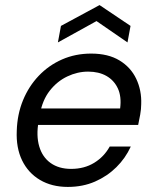

<svg xmlns="http://www.w3.org/2000/svg" viewBox="-20 -724 610 756"><path d="M247 12Q184 12 137.5 -15.5Q91 -43 67 -92.5Q43 -142 46 -209Q48 -274 70.5 -329Q93 -384 132.5 -425.5Q172 -467 224.5 -490Q277 -513 339 -513Q406 -513 450.5 -486Q495 -459 516.5 -413.5Q538 -368 536 -314Q536 -295 532 -272.5Q528 -250 524 -232H111L122 -297H453Q459 -344 444 -376Q429 -408 399 -425Q369 -442 327 -442Q285 -442 245 -423Q205 -404 176 -367Q147 -330 137 -274L132 -246Q122 -190 134.5 -147.5Q147 -105 179.5 -82Q212 -59 260 -59Q312 -59 351 -83Q390 -107 412 -147H495Q474 -101 438 -65.5Q402 -30 354 -9Q306 12 247 12ZM208 -557 220 -622 372 -704 494 -622 482 -557 360 -641Z"/></svg>

Font: DM Sans 17pt
Style: Italic
Weight: 400
Italic angle: -10°
Version: Version 4.004;gftools[0.9.30]